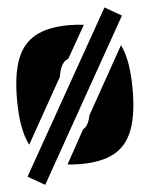

<svg xmlns="http://www.w3.org/2000/svg" viewBox="-52 -689 639 817"><g transform="rotate(-5 267.0 -280.0)"><path d="M108 85 36 44 425 -645 496 -604ZM55 -91Q20 -158 20 -287Q20 -393 44.5 -458Q69 -523 123.5 -553Q178 -583 267 -583Q284 -583 300 -582Q316 -581 331 -579L252 -440Q220 -431 210 -367ZM267 10Q236 10 210 7L289 -136Q312 -147 321 -193L481 -479Q499 -442 506.5 -393.5Q514 -345 514 -287Q514 -181 489.5 -115.5Q465 -50 411 -20Q357 10 267 10Z"/></g></svg>

Font: Protest Guerrilla
Style: Regular
Weight: 400
Designer: Octavio Pardo
Foundry: Ashler Design
Version: Version 2.005; ttfautohint (v1.8.4.7-5d5b)